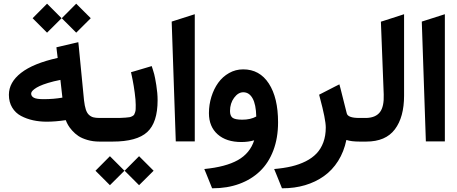

<svg xmlns="http://www.w3.org/2000/svg" viewBox="-20 -761 2458 1032"><path d="M532.7 0H514.2Q479.5 0 449.7 -8.8Q419.9 -17.6 401.4 -30Q382.8 -42.5 367.9 -59.3Q353 -76.2 345.7 -89.1Q338.4 -102.1 333.5 -115.2Q276.9 -106.9 231.4 -106.9Q192.4 -106.9 157.7 -114.5Q123 -122.1 93 -137.9Q63 -153.8 45.4 -183.1Q27.8 -212.4 27.8 -251.5Q27.8 -318.4 93.3 -369.4Q158.7 -420.4 290 -449.7L285.2 -489.3L283.2 -506.8L300.3 -510.7L379.4 -529.3L400.9 -534.2L403.3 -512.2L431.6 -221.7Q435.1 -191.4 441.2 -172.6Q447.3 -153.8 458 -143.8Q468.8 -133.8 481.7 -130.4Q494.6 -127 514.6 -127H532.7Q541.5 -127 541.5 -72.3V-55.7Q541.5 0 532.7 0ZM315.4 -236.3 304.7 -331.5Q267.1 -324.2 238 -315.2Q209 -306.2 192.4 -298.3Q175.8 -290.5 165.3 -282.5Q154.8 -274.4 151.1 -268.6Q147.5 -262.7 147.5 -257.8Q147.5 -244.1 161.4 -236.1Q175.3 -228 213.9 -228Q268.6 -228 315.4 -236.3ZM389.6 -741.2 467.8 -663.1 389.6 -585.4 312 -663.1ZM232.9 -741.2 311 -663.1 232.9 -585.4 155.3 -663.1Z M527.3 -127H587.4Q612.3 -127 625.5 -127.2Q638.7 -127.4 654.1 -128.7Q669.4 -129.9 676.3 -131.1Q683.1 -132.3 690.9 -136.5Q698.7 -140.6 701.2 -145Q703.6 -149.4 706.3 -157.7Q709 -166 709.2 -174.6Q709.5 -183.1 709.5 -197.3Q709.5 -223.1 704.1 -262.7Q698.7 -302.2 693.4 -328.6L688 -355L684.1 -373L701.7 -377.9L777.3 -400.4L795.4 -405.8L801.3 -387.7Q804.7 -377.9 808.8 -362.5Q813 -347.2 820.1 -303.7Q827.1 -260.3 827.1 -222.2Q827.1 -102.5 771.5 -51.3Q715.8 0 585.4 0H527.3Q519.5 0 514.4 -4.9Q509.3 -9.8 507.1 -19.3Q504.9 -28.8 504.4 -36.4Q503.9 -43.9 503.9 -55.7V-72.3Q503.9 -87.9 504.9 -98.1Q505.9 -108.4 511.5 -117.7Q517.1 -127 527.3 -127ZM727.5 78.6 805.7 156.7 727.5 234.4 649.9 156.7ZM570.8 78.6 648.9 156.7 570.8 234.4 493.2 156.7Z M902.8 -645 1026.9 -684.6V-1H924.8Z M1287.6 -265.1Q1260.3 -265.1 1238.3 -235.4Q1216.3 -205.6 1216.3 -164.1Q1216.3 -138.7 1229.7 -128.2Q1243.2 -117.7 1282.2 -117.7Q1327.1 -117.7 1357.4 -134.8Q1356 -199.7 1337.6 -232.4Q1319.3 -265.1 1287.6 -265.1ZM1287.1 -388.2Q1375.5 -388.2 1425 -312Q1474.6 -235.8 1474.6 -103.5Q1474.6 -19.5 1449.2 47.6Q1423.8 114.7 1377.4 159.2Q1331.1 203.6 1266.4 227.3Q1201.7 251 1123.5 251H1120.1L1115.2 238.8L1088.4 172.4L1078.1 147.5Q1193.4 136.2 1258.5 99.6Q1323.7 63 1346.2 -6.8Q1314 2.4 1277.3 2.4Q1196.3 2.4 1149.7 -39.1Q1103 -80.6 1103 -152.8Q1103 -198.2 1116.2 -240.7Q1129.4 -283.2 1152.8 -315.9Q1176.3 -348.6 1211.2 -368.4Q1246.1 -388.2 1287.1 -388.2Z M1695.3 -252 1709.5 -259.3 1782.7 -296.9 1804.2 -307.6 1810.5 -284.2Q1822.3 -240.2 1843.8 -151.9Q1849.6 -127 1910.2 -127H1929.7Q1938.5 -127 1938.5 -72.3V-55.7Q1938.5 0 1929.7 0H1912.6Q1867.7 0 1841.8 -8.8Q1828.6 54.7 1797.4 104.2Q1766.1 153.8 1720.9 185.8Q1675.8 217.8 1619.6 234.4Q1563.5 251 1499 251H1495.6L1490.7 238.8L1463.9 172.4L1453.6 147.5Q1505.4 143.1 1546.9 133.3Q1588.4 123.5 1623.3 106Q1658.2 88.4 1681.6 63.7Q1705.1 39.1 1718 3.9Q1731 -31.2 1731 -75.7Q1731 -119.1 1699.2 -236.8Z M1923.8 -127H1944.3Q1947.3 -127 1950.2 -127Q2000 -128.9 2022.5 -158.7Q2044.9 -188.5 2042.5 -253.4L2027.3 -644.5L2041.5 -648.9L2126.5 -676.3L2151.9 -684.6V-657.7V-247.1Q2151.9 -131.3 2102.3 -65.7Q2052.7 0 1948.7 0H1923.8Q1916 0 1910.9 -4.9Q1905.8 -9.8 1903.6 -19.3Q1901.4 -28.8 1900.9 -36.4Q1900.4 -43.9 1900.4 -55.7V-72.3Q1900.4 -87.9 1901.4 -98.1Q1902.3 -108.4 1908 -117.7Q1913.6 -127 1923.8 -127Z M2247.1 -645 2371.1 -684.6V-1H2269Z"/></svg>

Font: Samim WOL
Style: Bold-WOL
Weight: 700
Foundry: DejaVu fonts team - Redesigned by Saber Rastikerdar
Version: Version 4.0.5